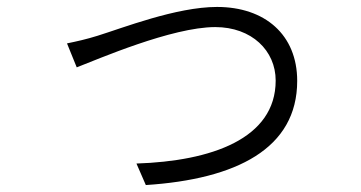

<svg xmlns="http://www.w3.org/2000/svg" viewBox="-20 -518 1040 553"><path d="M836 -285C836 -418 743 -498 605 -498C488 -498 332 -437 261 -415C229 -405 202 -399 173 -393L201 -324C261 -347 475 -440 600 -440C705 -440 774 -372 774 -286C774 -118 588 -54 373 -47L400 15C661 -2 836 -90 836 -285Z"/></svg>

Font: Glow Sans SC Normal
Style: Regular
Weight: 400
Designer: Ryoko NISHIZUKA (kana, bopomofo & ideographs); Paul D. Hunt (Latin, Greek & Cyrillic); Sandoll Communications, Soo-young
Version: Version 0.93